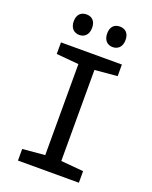

<svg xmlns="http://www.w3.org/2000/svg" viewBox="-166 -1002 862 1090"><g transform="rotate(20 265.0 -456.5)"><path d="M365 -789C397 -789 421 -810 421 -852C421 -894 397 -913 365 -913C334 -913 310 -894 310 -852C310 -810 334 -789 365 -789ZM164 -789C195 -789 219 -810 219 -852C219 -894 195 -913 164 -913C132 -913 108 -894 108 -852C108 -810 132 -789 164 -789ZM81 0H449V-70L313 -82V-632L449 -644V-714H81V-644L216 -632V-82L81 -70Z"/></g></svg>

Font: Noto Sans Mono Condensed Medium
Style: Regular
Weight: 500
Width: 3
Designer: Monotype Design Team
Foundry: Monotype Imaging Inc.
Version: Version 2.014